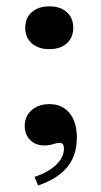

<svg xmlns="http://www.w3.org/2000/svg" viewBox="-20 -448 317 600"><path d="M99.2 131.5 87.9 104.8Q133.1 89.5 156.5 66.1Q179.8 42.7 179.8 16.1Q179.8 -1.6 166.9 -1.6Q158.1 -1.6 146 2.4Q133.9 6.5 118.5 6.5Q91.1 6.5 74.2 -10.5Q57.3 -27.4 57.3 -54.8Q57.3 -84.7 78.6 -103.6Q100 -122.6 134.7 -122.6Q174.2 -122.6 197.2 -94.8Q220.2 -66.9 220.2 -16.9Q220.2 37.9 189.9 74.6Q159.7 111.3 99.2 131.5ZM133.9 -294.4Q100 -294.4 79.4 -312.5Q58.9 -330.6 58.9 -361.3Q58.9 -391.9 79.4 -410.1Q100 -428.2 133.9 -428.2Q168.5 -428.2 188.7 -410.1Q208.9 -391.9 208.9 -361.3Q208.9 -330.6 188.7 -312.5Q168.5 -294.4 133.9 -294.4Z"/></svg>

Font: Playfair 9pt
Style: Bold
Weight: 700
Designer: Claus Eggers Sørensen
Foundry: Claus Eggers Sørensen
Version: Version 2.203